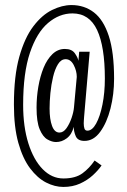

<svg xmlns="http://www.w3.org/2000/svg" viewBox="-20 -728 502 759"><path d="M230.5 11Q196.5 11 162.2 -6.5Q128 -24 99 -62.5Q70 -101 52.5 -163.2Q35 -225.5 35 -314.5Q35 -427.5 56.2 -503.2Q77.5 -579 111.8 -624Q146 -669 185.8 -688.5Q225.5 -708 262.5 -708Q313.5 -708 351.2 -679Q389 -650 410 -586Q431 -522 431 -416.5Q431 -355.5 416.8 -299.2Q402.5 -243 376.2 -207Q350 -171 314 -171Q287.5 -171 279.5 -189.5Q271.5 -208 271.5 -226.5Q264 -196.5 244.2 -181.5Q224.5 -166.5 201.5 -166.5Q185.5 -166.5 167.5 -176.8Q149.5 -187 137 -216.5Q124.5 -246 124.5 -302.5Q124.5 -344 131.5 -385Q138.5 -426 152.2 -459.8Q166 -493.5 187.2 -514Q208.5 -534.5 236.5 -534.5Q264 -534.5 276 -517.2Q288 -500 290 -487.5L293 -523.5H334.5L312.5 -266.5Q312 -259 311.5 -252.5Q311 -246 311 -240.5Q311 -228 313.8 -219.8Q316.5 -211.5 325.5 -211.5Q344.5 -211.5 360 -239.5Q375.5 -267.5 385 -314.5Q394.5 -361.5 394.5 -417.5Q394.5 -544 363.8 -609.5Q333 -675 266.5 -675Q214.5 -675 170 -637.2Q125.5 -599.5 98.5 -519.8Q71.5 -440 71.5 -313.5Q71.5 -227 92.2 -161.2Q113 -95.5 149 -59Q185 -22.5 230.5 -22.5Q278 -22.5 305.8 -42.8Q333.5 -63 354 -93.5L381.5 -74Q368.5 -55 347 -35.2Q325.5 -15.5 296.2 -2.2Q267 11 230.5 11ZM215 -204Q230.5 -204 242.8 -221.2Q255 -238.5 263 -262Q271 -285.5 272.5 -304L283.5 -424Q283.5 -447.5 271.5 -470.8Q259.5 -494 239.5 -494Q221.5 -494 209.2 -474.2Q197 -454.5 189.8 -424Q182.5 -393.5 179.2 -360Q176 -326.5 176 -299Q176 -256.5 185.8 -230.2Q195.5 -204 215 -204Z"/></svg>

Font: Imbue 10pt Light
Style: Regular
Weight: 300
Designer: Tyler Finck
Foundry: Etcetera Type Company
Version: Version 1.102; ttfautohint (v1.8.3)